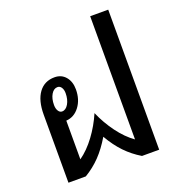

<svg xmlns="http://www.w3.org/2000/svg" viewBox="-144 -933 970 1050"><g transform="rotate(-20 340.5 -407.5)"><path d="M603 -815V0H503Q453 -30 413.5 -71Q374 -112 340 -171Q305 -112 265.5 -71Q226 -30 176 0H75V-396Q75 -478 108 -523Q141 -568 200 -568Q240 -568 264 -539.5Q288 -511 288 -466Q288 -407 257.5 -366.5Q227 -326 180 -323V-98Q228 -132 269.5 -188Q311 -244 339 -309Q367 -244 408.5 -188Q450 -132 498 -98V-815ZM146 -426Q146 -405 154.5 -391.5Q163 -378 176 -378Q198 -378 213 -403.5Q228 -429 228 -466Q228 -486 219.5 -499Q211 -512 197 -512Q175 -512 160.5 -487.5Q146 -463 146 -426Z"/></g></svg>

Font: KoHo SemiBold
Style: Regular
Weight: 600
Designer: Cadson Demak & Katatrad Team
Foundry: Cadson Demak Co.,Ltd.
Version: Version 1.000; ttfautohint (v1.6)